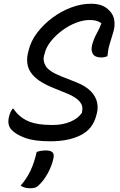

<svg xmlns="http://www.w3.org/2000/svg" viewBox="-20 -740 640 1026"><path d="M466 -720Q501 -720 524.5 -710.5Q548 -701 564 -684Q586 -662 590.5 -633Q595 -604 587 -574Q574 -530 565.5 -502.5Q557 -475 554 -440Q540 -433 521 -433Q488 -433 476.5 -451.5Q465 -470 472 -499Q481 -533 496.5 -560.5Q512 -588 522 -616Q507 -626 493 -629.5Q479 -633 458 -633Q424 -633 385.5 -618Q347 -603 312 -577Q277 -551 251.5 -519Q226 -487 218 -452L215 -441Q208 -415 224.5 -387Q241 -359 305 -333L386 -301Q439 -280 465.5 -252Q492 -224 498.5 -194Q505 -164 498 -136L495 -125Q477 -51 412 -18Q347 15 250 15Q163 15 114.5 -3Q66 -21 43 -45Q17 -71 28 -116Q34 -141 47 -159H52Q81 -115 128.5 -93.5Q176 -72 261 -72Q314 -72 356 -89.5Q398 -107 418 -138L419 -145Q425 -175 405.5 -197.5Q386 -220 344 -238L263 -271Q199 -297 167.5 -326.5Q136 -356 128.5 -388.5Q121 -421 129 -455L133 -471Q145 -521 179 -565.5Q213 -610 260 -645Q307 -680 360.5 -700Q414 -720 466 -720ZM176 72Q187 68 199 66Q211 64 225 64Q251 64 260.5 74Q270 84 266 104Q257 147 235 186.5Q213 226 187 250Q177 260 166 263Q155 266 141 266Q110 266 90 252Q122 216 142.5 173Q163 130 176 72Z"/></svg>

Font: Recursive Sn Csl St
Style: Italic
Weight: 400
Italic angle: -15°
Version: Version 1.079;hotconv 1.0.112;makeotfexe 2.5.65598; ttfautoh